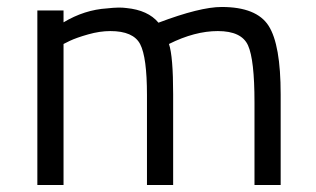

<svg xmlns="http://www.w3.org/2000/svg" viewBox="-20 -530 904 550"><path d="M162 0H87V-500H162V-466Q222 -502 287 -506Q322 -510 342 -507Q404 -501 434 -465Q553 -510 615 -510Q715 -510 749.5 -456Q784 -402 784 -260V0H709V-237Q709 -359 690.5 -400Q672 -441 604 -441Q538 -441 464 -404Q476 -369 476 -260V0H401V-258Q401 -366 381.5 -403.5Q362 -441 296 -441Q266 -441 232.5 -431.5Q199 -422 180 -413L162 -404Z"/></svg>

Font: TypoPRO Titillium Text
Style: 400 wt
Weight: 400
Designer: Accademia di Belle Arti di Urbino and others
Foundry: Accademia di Belle Arti di Urbino and others.
Version: Version 25.000